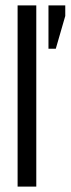

<svg xmlns="http://www.w3.org/2000/svg" viewBox="-20 -689 261 709"><path d="M159 -669H221V-630L186 -509H159ZM114 0H45V-669H114Z"/></svg>

Font: Teko Variable Light
Style: Regular
Weight: 300
Designer: Manushi Parikh, Jonny Pinhorn
Foundry: Indian Type Foundry
Version: Version 3.000